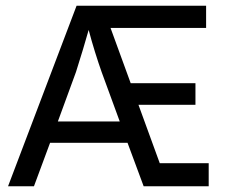

<svg xmlns="http://www.w3.org/2000/svg" viewBox="-20 -647 780 667"><path d="M98 0H8L246 -627H696V-550H364L434 -358H659V-283H461L535 -80H705V0H479L423 -151H154ZM288 -543Q279 -511 268 -474.5Q257 -438 244 -397L181 -225H396L333 -397Q322 -428 310 -466.5Q298 -505 288 -543Z"/></svg>

Font: Blinker
Style: Regular
Weight: 400
Designer: Juergen Huber
Foundry: supertype
Version: Version 1.017;hotconv 1.0.117;makeotfexe 2.5.65602